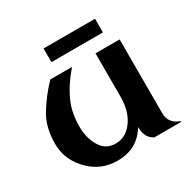

<svg xmlns="http://www.w3.org/2000/svg" viewBox="-158 -848 1002 1009"><g transform="rotate(-30 343.0 -343.0)"><path d="M502.9 0Q456.1 -23.9 456.1 -89.8Q397 9.8 275.9 9.8Q181.6 9.8 114.7 -52.7Q34.2 -128.4 34.2 -230Q34.2 -331.1 76.2 -400.4Q119.1 -471.2 181.6 -537.1H313.5Q251.5 -465.8 218.8 -392.6Q190.4 -329.1 190.4 -245.6Q190.4 -169.4 226.6 -116.7Q256.3 -73.2 313 -73.2Q369.1 -73.2 408.7 -121.1Q456.1 -178.7 456.1 -274.4V-537.1H602.5V-89.8Q602.5 -26.4 666 -4.9V0ZM232.4 -695.8H544.9V-612.8H232.4Z"/></g></svg>

Font: Berenika
Style: Bold
Weight: 700
Designer: Wojciech Kalinowski "wmk69" (wmk69@o2.pl)
Foundry: Wojciech Kalinowski "wmk69" (wmk69@o2.pl)
Version: Version 3.1.0; 2021-05-14